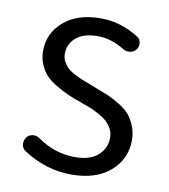

<svg xmlns="http://www.w3.org/2000/svg" viewBox="-69 -613 601 684"><g transform="rotate(10 231.5 -271.0)"><path d="M233.4 12.7Q141.6 12.7 59.6 -41Q47.9 -48.8 45.9 -62.5Q45.9 -65.4 45.9 -68.4Q45.9 -79.1 52.7 -88.9Q60.5 -99.6 74.7 -101.6Q88.9 -103.5 100.6 -94.7Q163.1 -50.8 236.3 -50.8Q290 -50.8 318.8 -76.2Q347.7 -101.6 347.7 -140.6Q347.7 -158.2 339.8 -172.4Q332 -186.5 321.3 -196.8Q310.5 -207 292 -217.3Q273.4 -227.5 258.8 -233.4Q244.1 -239.3 221.7 -247.1Q193.4 -256.8 174.8 -265.1Q156.2 -273.4 131.8 -287.6Q107.4 -301.8 93.3 -316.4Q79.1 -331.1 68.8 -354Q58.6 -377 58.6 -403.3Q58.6 -467.8 107.9 -510.7Q157.2 -553.7 242.2 -553.7Q313.5 -553.7 378.9 -512.7Q390.6 -505.9 392.6 -492.2Q394.5 -478.5 386.7 -467.8Q378.9 -457 365.2 -454.6Q351.6 -452.1 339.8 -459Q291 -489.3 242.2 -489.3Q190.4 -489.3 163.6 -465.8Q136.7 -442.4 136.7 -407.2Q136.7 -391.6 144.5 -377.9Q152.3 -364.3 161.6 -356Q170.9 -347.7 190.4 -337.9Q210 -328.1 222.2 -323.7Q234.4 -319.3 258.8 -309.6Q261.7 -308.6 266.6 -306.6Q297.9 -294.9 314 -288.1Q330.1 -281.2 355 -266.1Q379.9 -251 392.6 -236.3Q405.3 -221.7 415.5 -197.8Q425.8 -173.8 425.8 -144.5Q425.8 -77.1 374.5 -32.2Q323.2 12.7 233.4 12.7Z"/></g></svg>

Font: Gen Jyuu Gothic P Normal
Style: Regular
Weight: 300
Designer: [Source Han Sans]
Ryoko NISHIZUKA  (kana & ideographs); Paul D. Hunt (Latin, Greek & Cyrillic); Wenlong ZHANG  (bopomofo
Version: Version 1.002.20150607